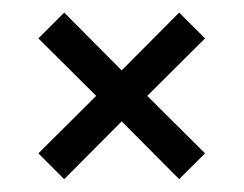

<svg xmlns="http://www.w3.org/2000/svg" viewBox="-20 -477 387 305"><path d="M82 -192.4 41 -233.4 132.8 -324.7 41 -416 82 -457 173.3 -365.2 264.6 -457 305.7 -416 213.9 -324.7 305.7 -233.4 264.6 -192.4 173.3 -284.2Z"/></svg>

Font: Antonio Thin
Style: Regular
Weight: 250
Designer: Vernon Adams
Foundry: Vernon Adams
Version: Version 1.002